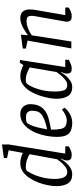

<svg xmlns="http://www.w3.org/2000/svg" viewBox="572 -1309 746 1930"><g transform="rotate(-90 945.0 -344.0)"><path d="M158 9Q94 9 66.5 -34Q39 -77 39 -150Q39 -187 48 -235Q57 -283 75.5 -331.5Q94 -380 121.5 -421.5Q149 -463 185.5 -488Q222 -513 268 -513Q303 -513 331.5 -503.5Q360 -494 373 -487L399 -630L321 -646V-678L458 -697V-630L366 -61H439V-27Q437 -25 424 -17.5Q411 -10 392.5 -3Q374 4 353 4Q326 4 311.5 -6.5Q297 -17 297 -42Q297 -58 301.5 -71Q306 -84 316 -106L313 -108Q287 -61 246.5 -26Q206 9 158 9ZM181 -41Q206 -41 230 -58Q254 -75 274.5 -98.5Q295 -122 309 -144L360 -420Q334 -436 300 -447Q266 -458 226 -458Q210 -458 200.5 -451.5Q191 -445 188 -440Q167 -408 149.5 -364Q132 -320 121.5 -270Q111 -220 111 -171Q111 -136 117 -106.5Q123 -77 138 -59Q153 -41 181 -41Z M680 9Q630 9 597.5 -4.5Q565 -18 549.5 -52Q534 -86 534 -147Q534 -191 542.5 -241Q551 -291 568.5 -339Q586 -387 613.5 -426.5Q641 -466 678.5 -489.5Q716 -513 764 -513Q799 -513 821 -497.5Q843 -482 853 -460Q863 -438 863 -418Q863 -359 844.5 -321.5Q826 -284 792 -261.5Q758 -239 711 -226.5Q664 -214 607 -204V-195Q607 -137 614.5 -104.5Q622 -72 643 -59Q664 -46 702 -46Q725 -46 754.5 -59.5Q784 -73 809 -95L827 -68Q811 -46 786.5 -28.5Q762 -11 734.5 -1Q707 9 680 9ZM610 -243Q675 -257 712.5 -273Q750 -289 768 -307.5Q786 -326 791.5 -348.5Q797 -371 797 -397Q797 -408 793 -421.5Q789 -435 775 -445.5Q761 -456 730 -456Q708 -456 691.5 -452.5Q675 -449 670 -441Q653 -414 641 -378Q629 -342 622 -306.5Q615 -271 610 -243Z M1036 9Q970 9 943.5 -35.5Q917 -80 917 -150Q917 -177 924.5 -221.5Q932 -266 948.5 -316.5Q965 -367 991.5 -411.5Q1018 -456 1056 -484.5Q1094 -513 1144 -513Q1169 -513 1194 -506Q1219 -499 1236.5 -491.5Q1254 -484 1256 -482L1278 -517H1307L1236 -61H1309V-27Q1307 -25 1293 -17.5Q1279 -10 1260 -3Q1241 4 1221 4Q1186 4 1178 -11.5Q1170 -27 1170 -46Q1170 -58 1174.5 -71.5Q1179 -85 1187 -104L1184 -106Q1170 -79 1146.5 -52.5Q1123 -26 1095 -8.5Q1067 9 1036 9ZM1057 -41Q1081 -41 1105.5 -59.5Q1130 -78 1151 -103Q1172 -128 1186 -149L1232 -419Q1207 -433 1174 -445.5Q1141 -458 1103 -458Q1087 -458 1079.5 -454Q1072 -450 1067 -444Q1045 -416 1027.5 -372Q1010 -328 1000 -276.5Q990 -225 990 -171Q990 -107 1002.5 -74Q1015 -41 1057 -41Z M1749 4Q1731 4 1718 -0.5Q1705 -5 1698.5 -16Q1692 -27 1692 -46Q1692 -48 1692 -51.5Q1692 -55 1693 -59L1746 -357Q1748 -364 1749.5 -376.5Q1751 -389 1751 -401Q1751 -424 1741 -437Q1731 -450 1696 -450Q1666 -450 1637 -439.5Q1608 -429 1586.5 -417Q1565 -405 1555 -398L1493 0H1423L1502 -440L1422 -457V-488L1562 -507L1556 -438H1559Q1565 -443 1582.5 -455Q1600 -467 1623.5 -480.5Q1647 -494 1673.5 -503.5Q1700 -513 1724 -513Q1776 -513 1795.5 -485.5Q1815 -458 1815 -420Q1815 -406 1814 -392.5Q1813 -379 1811 -367Q1809 -355 1807 -344L1758 -61H1834V-27Q1832 -25 1819 -17.5Q1806 -10 1787.5 -3Q1769 4 1749 4Z"/></g></svg>

Font: Faustina Light
Style: Italic
Weight: 300
Italic angle: -8°
Designer: Alfonso Garcia
Foundry: http://www.omnibus-type.com
Version: Version 1.200